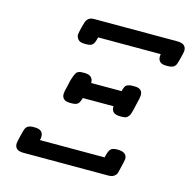

<svg xmlns="http://www.w3.org/2000/svg" viewBox="-96 -735 832 832"><g transform="rotate(15 319.5 -319.5)"><path d="M41 -30.8Q41 -35.6 48.1 -66.4Q55.2 -97.2 60.1 -105Q68.8 -119.1 90.8 -119.1H99.1Q137.2 -119.1 137.2 -87.9Q137.2 -78.1 134.8 -71.8H424.8Q431.6 -101.6 439.9 -110.4Q448.2 -119.1 470.2 -119.1H471.2Q513.2 -119.1 513.2 -87.9Q513.2 -83 502 -37.1Q499 -22.9 496.1 -17.1Q493.2 -11.2 484.6 -5.6Q476.1 0 460 0H80.1Q41 0 41 -30.8ZM175.8 -555.2Q175.8 -563 182.9 -591.1Q189.9 -619.1 194.8 -625Q204.6 -639.2 224.1 -639.2H599.1Q639.2 -639.2 639.2 -607.9Q639.2 -601.1 632.1 -573.5Q625 -545.9 622.1 -541Q613.3 -524.9 588.9 -524.9H579.1Q543 -524.9 543 -556.2Q543 -563 543.9 -566.9H263.2Q258.3 -543.9 250.7 -534.4Q243.2 -524.9 221.2 -524.9H214.8Q191.9 -524.9 183.8 -535.2Q175.8 -545.4 175.8 -555.2ZM182.1 -292Q182.1 -296.9 184.1 -307.1Q187 -316.9 189.9 -331.1Q192.9 -345.2 194.3 -351.6Q195.8 -357.9 199 -366.9Q202.1 -376 203.6 -379.4Q205.1 -382.8 208 -388.4Q210.9 -394 213.4 -396Q215.8 -397.9 220.5 -399.9Q225.1 -401.9 230 -402.3Q234.9 -402.8 242.2 -402.8H246.1Q267.1 -402.8 276.6 -393.3Q286.1 -383.8 285.2 -368.2H421.9Q426.8 -392.1 436.8 -397.5Q446.8 -402.8 464.8 -402.8H471.2Q507.3 -402.8 506.8 -372.1Q506.8 -367.2 504.9 -356.9Q502 -344.7 498 -327.9Q494.1 -311 492.7 -304.4Q491.2 -297.9 488 -287.8Q484.9 -277.8 481.9 -274.4Q479 -271 474.6 -267.1Q470.2 -263.2 464.1 -262.2Q458 -261.2 450.2 -261.2H443.8Q402.8 -261.2 404.8 -295.9H267.1Q261.2 -273.9 252.7 -267.6Q244.1 -261.2 226.1 -261.2H219.2Q182.1 -261.2 182.1 -292Z"/></g></svg>

Font: CMU Typewriter Text
Style: BoldItalic
Weight: 700
Italic angle: -14.04°
Version: Version 0.7.0